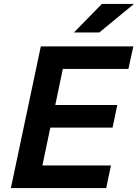

<svg xmlns="http://www.w3.org/2000/svg" viewBox="-20 -949 696 969"><path d="M35 0 186 -715H653L628 -601H297L259 -419H572L548 -305H234L194 -114H540L516 0ZM353 -785 494 -929H656L481 -785Z"/></svg>

Font: Wix Madefor Text
Style: Bold Italic
Weight: 700
Italic angle: -12°
Designer: Dalton Maag Ltd
Foundry: Dalton Maag Ltd
Version: Version 3.100